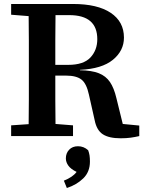

<svg xmlns="http://www.w3.org/2000/svg" viewBox="-20 -684 734 965"><path d="M328 -608H259Q258 -545 258 -482Q258 -419 258 -358H323Q400 -358 434.5 -395Q469 -432 469 -487Q469 -608 328 -608ZM36 -610V-664H347Q470 -664 536.5 -619.5Q603 -575 603 -495Q603 -429 547.5 -383.5Q492 -338 382 -333V-331Q441 -330 476.5 -316Q512 -302 532.5 -272Q553 -242 565 -191L597 -61L680 -53V0Q658 5 636.5 8Q615 11 586 11Q528 11 497 -9Q466 -29 456 -79L427 -208Q415 -264 389.5 -284Q364 -304 312 -304H258Q258 -238 258 -178.5Q258 -119 259 -61L347 -54V0H36V-54L124 -60Q125 -122 125 -184Q125 -246 125 -308V-356Q125 -418 125 -480Q125 -542 124 -603ZM432 128Q432 180 398.5 212.5Q365 245 316 261L301 224Q346 206 365 180Q336 166 323.5 148.5Q311 131 311 112Q311 86 327.5 68.5Q344 51 372 51Q401 51 423 71Q428 84 430 97Q432 110 432 128Z"/></svg>

Font: Source Serif 4 SmText Semibold
Style: Regular
Weight: 600
Designer: Frank Grießhammer
Foundry: Adobe
Version: Version 4.005;hotconv 1.1.0;makeotfexe 2.6.0